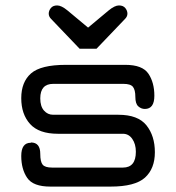

<svg xmlns="http://www.w3.org/2000/svg" viewBox="-20 -690 650 710"><path d="M336.9 -509.8H274.4L168.9 -620.1Q160.2 -628.9 160.2 -639.6Q160.2 -650.4 168 -660.2Q175.8 -669.9 191.4 -669.9Q207 -669.9 229.5 -651.4L305.7 -587.9L381.8 -651.4Q404.3 -669.9 419.9 -669.9Q435.5 -669.9 443.4 -660.2Q451.2 -650.4 451.2 -639.6Q451.2 -628.9 442.4 -620.1ZM166 0Q102.5 0 80.6 -32.2Q58.6 -64.5 58.6 -113.3Q58.6 -162.1 93.8 -162.1Q93.8 -162.1 94.7 -163.1Q128.9 -163.1 128.9 -121.1Q128.9 -91.8 137.7 -81.1Q146.5 -70.3 172.9 -70.3H434.6Q482.4 -70.3 482.4 -128.9Q482.4 -157.2 469.2 -176.3Q456.1 -195.3 434.6 -195.3H194.3Q124 -195.3 91.3 -231.4Q58.6 -267.6 58.6 -327.1Q58.6 -386.7 94.7 -418.5Q130.9 -450.2 223.6 -450.2H443.4Q506.8 -450.2 528.8 -417.5Q550.8 -384.8 550.8 -335.9Q550.8 -287.1 515.6 -287.1Q502 -287.1 491.2 -296.9Q480.5 -306.6 480.5 -332Q480.5 -357.4 471.7 -368.7Q462.9 -379.9 436.5 -379.9H176.8Q128.9 -379.9 128.9 -326.2Q128.9 -296.9 142.6 -281.2Q156.2 -265.6 176.8 -265.6H418Q490.2 -265.6 521.5 -226.6Q552.7 -187.5 552.7 -127Q552.7 -66.4 516.1 -33.2Q479.5 0 388.7 0Z"/></svg>

Font: Jura
Style: DemiBold
Weight: 600
Version: Version 2.5